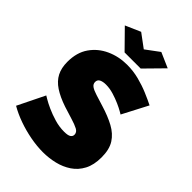

<svg xmlns="http://www.w3.org/2000/svg" viewBox="-264 -1025 1146 1146"><g transform="rotate(45 308.5 -452.5)"><path d="M491 -478Q491 -478 474 -488Q457 -498 429 -510.5Q401 -523 368 -533Q335 -543 303 -543Q278 -543 262 -535Q246 -527 246 -508Q246 -490 262 -479Q278 -468 307.5 -459Q337 -450 378 -437Q444 -417 492 -391Q540 -365 566 -324.5Q592 -284 592 -217Q592 -153 569 -109.5Q546 -66 507 -40Q468 -14 420 -2.5Q372 9 322 9Q271 9 215.5 -1.5Q160 -12 108 -30.5Q56 -49 13 -74L97 -245Q97 -245 117 -233Q137 -221 170 -206Q203 -191 243.5 -179Q284 -167 325 -167Q357 -167 369.5 -175.5Q382 -184 382 -198Q382 -219 360 -230.5Q338 -242 302.5 -252.5Q267 -263 224 -277Q162 -298 122 -324.5Q82 -351 63 -387.5Q44 -424 44 -476Q44 -555 81 -608Q118 -661 178.5 -688.5Q239 -716 309 -716Q361 -716 409.5 -703.5Q458 -691 500.5 -673Q543 -655 575 -639ZM229 -914 314 -851 399 -914 495 -872 382 -757H246L133 -872Z"/></g></svg>

Font: Raleway Thin Black
Style: Regular
Weight: 900
Version: Version 4.026